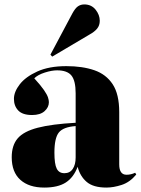

<svg xmlns="http://www.w3.org/2000/svg" viewBox="-20 -834 636 868"><path d="M180 14Q111 14 72 -21Q33 -56 33 -123Q33 -177 60 -208.5Q87 -240 150.5 -256.5Q214 -273 322 -279V-412Q322 -469 303 -492.5Q284 -516 238 -516Q214 -516 182.5 -506Q151 -496 135 -480Q165 -447 179 -426.5Q193 -406 197 -393.5Q201 -381 201 -372Q201 -349 181.5 -331.5Q162 -314 125 -314Q82 -314 62.5 -334.5Q43 -355 43 -387Q43 -419 69.5 -453Q96 -487 149 -511Q202 -535 280 -535Q353 -535 406.5 -516.5Q460 -498 489.5 -453Q519 -408 519 -327V-91Q519 -44 552 -44Q572 -44 591 -53L596 -45Q567 -10 530 2Q493 14 461 14Q402 14 372 -11.5Q342 -37 331 -80Q313 -32 277.5 -9Q242 14 180 14ZM271 -51Q296 -51 309 -70.5Q322 -90 322 -122V-264Q266 -260 246 -235Q226 -210 226 -144Q226 -92 236.5 -71.5Q247 -51 271 -51ZM216 -578 208 -587 307 -773Q320 -797 332.5 -805.5Q345 -814 361 -814Q393 -814 412 -790.5Q431 -767 431 -740Q431 -719 419 -704.5Q407 -690 385 -678Z"/></svg>

Font: Literata 72pt ExtraBold
Style: Regular
Weight: 800
Designer: Latin by Veronika Burian and Jose Scaglione. Greek by Irene Vlachou. Cyrillic by Vera Evstafieva.
Foundry: TypeTogether
Version: Version 3.002